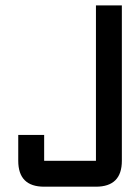

<svg xmlns="http://www.w3.org/2000/svg" viewBox="-20 -704 528 724"><path d="M341.8 -683.6H439.5V-97.7Q439.5 0 341.8 0H146.5Q48.8 0 48.8 -97.7V-195.3H146.5V-97.7H341.8Z"/></svg>

Font: BabelStone Runic Byrhtferth
Style: Regular
Weight: 400
Designer: Andrew West
Foundry: BabelStone
Version: Version 7.004;November 9, 2023